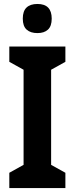

<svg xmlns="http://www.w3.org/2000/svg" viewBox="-20 -949 377 969"><path d="M310 0H27V-77L99 -117V-597L27 -637V-714H310V-637L238 -597V-117L310 -77ZM169 -929Q241 -929 241 -855Q241 -817 222 -799.5Q203 -782 169 -782Q134 -782 114.5 -799.5Q95 -817 95 -855Q95 -893 114 -911Q133 -929 169 -929Z"/></svg>

Font: Noto Sans Gujarati Condensed
Style: Bold
Weight: 700
Width: 3
Designer: Jelle Bosma - Monotype Design Team, Universal Thirst
Foundry: Monotype Imaging Inc.
Version: Version 2.106; ttfautohint (v1.8.4.7-5d5b)